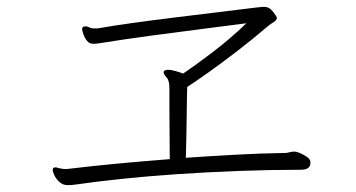

<svg xmlns="http://www.w3.org/2000/svg" viewBox="-20 -613 1040 561"><path d="M887 -137Q887 -117 859 -117Q769 -117 676.5 -113.5Q584 -110 496 -104Q408 -98 332.5 -90Q257 -82 203 -74Q196 -73 189.5 -72.5Q183 -72 178 -72Q164 -72 154 -81Q144 -90 139 -100.5Q134 -111 134 -117Q134 -124 142 -124Q144 -124 146 -123.5Q148 -123 151 -122Q162 -119 173 -119Q176 -119 178.5 -119.5Q181 -120 183 -120Q249 -128 323.5 -135Q398 -142 476 -148Q475 -251 475 -297Q475 -343 475 -356Q475 -378 466.5 -387Q458 -396 458 -402Q458 -404 459 -405Q462 -409 471 -409Q480 -409 492.5 -405.5Q505 -402 515 -398Q548 -420 600 -459.5Q652 -499 700 -545Q646 -538 571.5 -528.5Q497 -519 419 -508.5Q341 -498 273 -487Q266 -486 261.5 -485.5Q257 -485 253 -485Q241 -485 234 -494Q227 -503 223.5 -513.5Q220 -524 220 -527Q220 -534 224 -535Q226 -536 229 -536Q233 -536 237.5 -534.5Q242 -533 246 -531Q250 -530 253.5 -530Q257 -530 260 -530H265Q311 -538 368.5 -546Q426 -554 487 -561.5Q548 -569 602 -575.5Q656 -582 695.5 -587Q735 -592 749 -593H752Q767 -593 778 -578.5Q789 -564 789 -561Q789 -554 779 -548Q769 -542 761 -535Q720 -500 674 -464.5Q628 -429 588.5 -401Q549 -373 527 -359Q526 -330 525.5 -276.5Q525 -223 523 -152Q596 -157 669 -161Q742 -165 809 -166H812Q819 -166 825.5 -168Q832 -170 839 -170H842Q852 -169 869 -159.5Q886 -150 887 -141Z"/></svg>

Font: Moon Stars Kai T HW Light
Style: Regular
Weight: 300
Designer: GuiWonder
Version: Version 1.101